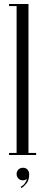

<svg xmlns="http://www.w3.org/2000/svg" viewBox="-20 -770 224 954"><path d="M25 0V-10H62.5V-740H25V-750H121.5V-10H159.5V0ZM86.5 164.5 82.5 158Q94.5 152.5 102.8 141.5Q111 130.5 114 119Q104.5 126 93.5 126Q80 126 71.2 116.8Q62.5 107.5 62.5 94.5Q62.5 81 71.8 72.2Q81 63.5 94 63.5Q109 63.5 117 73.2Q125 83 125 96Q125 124.5 112 140.8Q99 157 86.5 164.5Z"/></svg>

Font: Imbue 100pt Light
Style: Regular
Weight: 300
Designer: Tyler Finck
Foundry: Etcetera Type Company
Version: Version 1.102; ttfautohint (v1.8.3)